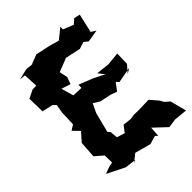

<svg xmlns="http://www.w3.org/2000/svg" viewBox="-214 -824 963 963"><g transform="rotate(-45 268.0 -342.0)"><path d="M458 -308 492 -347 494 -418 424 -411 353 -419 379 -386 322 -415 246 -445 245 -423 190 -425 171 -491 220 -475 233 -512 224 -556 296 -584 290 -586 378 -567 415 -579 436 -562 502 -573 476 -589 499 -689 467 -696 442 -674 387 -696V-715C369 -700 351 -685 332 -671L279 -686L204 -702L152 -682L176 -679L115 -685L57 -671L89 -668L93 -591H67L22 -569L24 -478L81 -465L97 -450L89 -405L86 -324L58 -306L91 -272L51 -227L45 -138L88 -101L89 -50L62 -44L27 -31L121 16L181 23L164 31L206 -2L290 21L335 8L348 19L351 -35L418 28L464 21L536 28L513 -59L489 -80L478 -100L441 -143L362 -141L339 -142L309 -138L264 -143L238 -109L196 -122L192 -163L181 -175L208 -281L234 -336L229 -330L264 -308L326 -295L358 -283L388 -323L401 -309L486 -325Z"/></g></svg>

Font: Asimov Aggro
Style: Condensed
Weight: 500
Designer: Google
Version: Version 2.000980; 2014